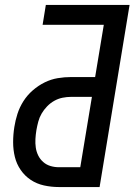

<svg xmlns="http://www.w3.org/2000/svg" viewBox="-20 -755 543 775"><path d="M218 0Q187 0 157.5 -6.5Q128 -13 104 -29Q80 -45 63.5 -69Q47 -93 40 -121.5Q33 -150 33 -181Q33 -212 38 -243Q42 -269 50.5 -295.5Q59 -322 74.5 -346.5Q90 -371 112.5 -390.5Q135 -410 160.5 -422.5Q186 -435 213 -439.5Q240 -444 267 -444H364L399 -655H152L165 -735H503L382 0ZM218 -80H304L351 -364H267Q250 -364 232.5 -360.5Q215 -357 199 -348Q183 -339 170 -325.5Q157 -312 148 -296.5Q139 -281 134.5 -264Q130 -247 127 -230Q124 -212 123 -194Q122 -176 124.5 -159Q127 -142 134.5 -127Q142 -112 154.5 -101Q167 -90 183.5 -85Q200 -80 218 -80Z"/></svg>

Font: Iosevka Medium
Style: Italic
Weight: 500
Italic angle: -9°
Monospace: yes
Designer: Belleve Invis
Foundry: Belleve Invis
Version: Version 32.5.0; ttfautohint (v1.8.4)